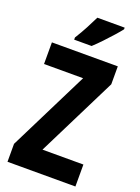

<svg xmlns="http://www.w3.org/2000/svg" viewBox="-172 -1004 782 1076"><g transform="rotate(20 219.5 -465.5)"><path d="M422 0H17V-107L255 -585H22V-714H415V-607L178 -131H422ZM377 -921Q364 -904 340 -877Q316 -850 289 -821.5Q262 -793 238 -771H134V-784Q159 -824 178.5 -861Q198 -898 214 -931H377Z"/></g></svg>

Font: Noto Sans Gurmukhi ExtraCondensed ExtraBold
Style: Regular
Weight: 800
Width: 2
Designer: Jelle Bosma - Monotype Design Team
Foundry: Monotype Imaging Inc.
Version: Version 2.004; ttfautohint (v1.8.4.7-5d5b)